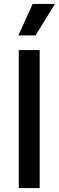

<svg xmlns="http://www.w3.org/2000/svg" viewBox="-20 -962 301 982"><path d="M76 0V-706H183V0ZM162 -781H74L147 -942H261Z"/></svg>

Font: Bricolage Grotesque 10pt Medium
Style: Regular
Weight: 500
Designer: Mathieu Triay
Foundry: Atelier Triay
Version: Version 1.000; ttfautohint (v1.8.4.7-5d5b);gftools[0.9.32]